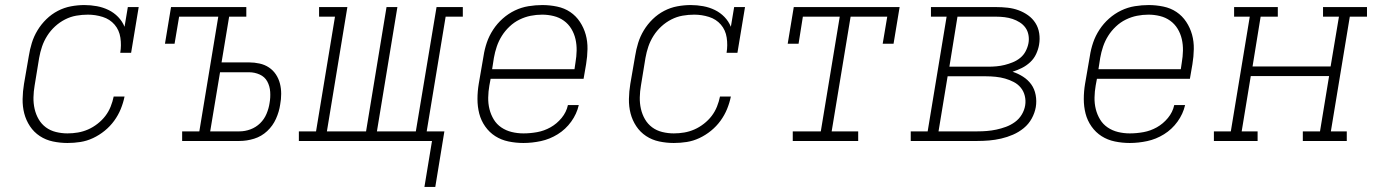

<svg xmlns="http://www.w3.org/2000/svg" viewBox="-20 -558 5440 760"><path d="M247 8Q218 8 189.5 2Q161 -4 137.5 -19.5Q114 -35 98.5 -58.5Q83 -82 76 -109Q69 -136 69.5 -166Q70 -196 75 -226L94 -336Q98 -362 106 -388Q114 -414 128.5 -438Q143 -462 163.5 -482Q184 -502 209 -515Q234 -528 261 -533Q288 -538 314 -538Q339 -538 363.5 -533.5Q388 -529 409.5 -518.5Q431 -508 447.5 -491Q464 -474 473 -452L486 -530H529L499 -349H456Q461 -379 456.5 -409Q452 -439 433.5 -460.5Q415 -482 386.5 -491Q358 -500 328 -500Q305 -500 282 -496Q259 -492 237.5 -481Q216 -470 198 -453.5Q180 -437 167 -416.5Q154 -396 146.5 -374Q139 -352 135 -329L117 -219Q113 -196 112.5 -172.5Q112 -149 117 -127Q122 -105 133 -86Q144 -67 161.5 -54Q179 -41 201.5 -35.5Q224 -30 247 -30Q268 -30 288.5 -33.5Q309 -37 328.5 -45.5Q348 -54 366 -68Q384 -82 397 -99Q410 -116 418 -136Q426 -156 430 -176H473Q468 -151 458 -126.5Q448 -102 432 -80Q416 -58 394.5 -40.5Q373 -23 348.5 -11.5Q324 0 298.5 4Q273 8 247 8Z M701 0V-38H769L844 -492H689L671 -385H633L657 -530H955V-492H887L857 -311H966Q987 -311 1007.5 -306.5Q1028 -302 1044.5 -291Q1061 -280 1072 -263.5Q1083 -247 1088 -227.5Q1093 -208 1093 -186.5Q1093 -165 1089 -144Q1085 -116 1072.5 -88Q1060 -60 1037.5 -39Q1015 -18 986 -9Q957 0 928 0ZM928 -38Q950 -38 971.5 -46Q993 -54 1009.5 -70Q1026 -86 1035 -107.5Q1044 -129 1047 -150Q1051 -172 1049.5 -194.5Q1048 -217 1038 -235.5Q1028 -254 1008 -263Q988 -272 966 -272H851L812 -38Z M1660 182 1690 0H1163V-38H1231L1306 -492H1243V-530H1355L1274 -38H1429L1510 -530H1553L1472 -38H1626L1708 -530H1812V-492H1744L1669 -38H1739L1703 182Z M2052 8Q2022 8 1993 2Q1964 -4 1940.5 -19Q1917 -34 1900.5 -57.5Q1884 -81 1877 -108.5Q1870 -136 1870 -166Q1870 -196 1875 -226L1894 -336Q1898 -363 1907 -389.5Q1916 -416 1932 -440.5Q1948 -465 1970 -484.5Q1992 -504 2018 -516.5Q2044 -529 2072 -533.5Q2100 -538 2127 -538Q2156 -538 2185 -532Q2214 -526 2237 -510.5Q2260 -495 2275.5 -471.5Q2291 -448 2298.5 -421Q2306 -394 2305.5 -364Q2305 -334 2300 -304L2290 -246H1922L1917 -219Q1913 -196 1912.5 -172Q1912 -148 1917.5 -126Q1923 -104 1934.5 -85Q1946 -66 1964.5 -53.5Q1983 -41 2005.5 -35.5Q2028 -30 2052 -30Q2079 -30 2106.5 -35Q2134 -40 2159 -54Q2184 -68 2203 -91Q2222 -114 2228 -142H2271Q2263 -107 2241 -76.5Q2219 -46 2187.5 -26.5Q2156 -7 2121 0.5Q2086 8 2052 8ZM2254 -284 2258 -311Q2262 -334 2262.5 -357.5Q2263 -381 2258 -403Q2253 -425 2241.5 -444Q2230 -463 2212 -476Q2194 -489 2171.5 -494.5Q2149 -500 2126 -500Q2103 -500 2080.5 -495.5Q2058 -491 2036.5 -480.5Q2015 -470 1997 -453Q1979 -436 1966.5 -416Q1954 -396 1946.5 -374Q1939 -352 1935 -329L1928 -284Z M2647 8Q2618 8 2589.5 2Q2561 -4 2537.5 -19.5Q2514 -35 2498.5 -58.5Q2483 -82 2476 -109Q2469 -136 2469.5 -166Q2470 -196 2475 -226L2494 -336Q2498 -362 2506 -388Q2514 -414 2528.5 -438Q2543 -462 2563.5 -482Q2584 -502 2609 -515Q2634 -528 2661 -533Q2688 -538 2714 -538Q2739 -538 2763.5 -533.5Q2788 -529 2809.5 -518.5Q2831 -508 2847.5 -491Q2864 -474 2873 -452L2886 -530H2929L2899 -349H2856Q2861 -379 2856.5 -409Q2852 -439 2833.5 -460.5Q2815 -482 2786.5 -491Q2758 -500 2728 -500Q2705 -500 2682 -496Q2659 -492 2637.5 -481Q2616 -470 2598 -453.5Q2580 -437 2567 -416.5Q2554 -396 2546.5 -374Q2539 -352 2535 -329L2517 -219Q2513 -196 2512.5 -172.5Q2512 -149 2517 -127Q2522 -105 2533 -86Q2544 -67 2561.5 -54Q2579 -41 2601.5 -35.5Q2624 -30 2647 -30Q2668 -30 2688.5 -33.5Q2709 -37 2728.5 -45.5Q2748 -54 2766 -68Q2784 -82 2797 -99Q2810 -116 2818 -136Q2826 -156 2830 -176H2873Q2868 -151 2858 -126.5Q2848 -102 2832 -80Q2816 -58 2794.5 -40.5Q2773 -23 2748.5 -11.5Q2724 0 2698.5 4Q2673 8 2647 8Z M3118 0V-38H3229L3304 -492H3158L3141 -385H3098L3122 -530H3541L3517 -385H3474L3492 -492H3347L3272 -38H3377V0Z M3585 0V-38H3652L3727 -492H3665V-530H3923Q3946 -530 3968.5 -527.5Q3991 -525 4011.5 -517.5Q4032 -510 4049.5 -497.5Q4067 -485 4078.5 -467Q4090 -449 4093.5 -426.5Q4097 -404 4093 -381Q4090 -363 4081.5 -344.5Q4073 -326 4058 -312Q4043 -298 4025 -289Q4007 -280 3988 -274Q4010 -267 4029.5 -254.5Q4049 -242 4062 -224Q4075 -206 4079.5 -182Q4084 -158 4080 -134Q4076 -111 4064 -89Q4052 -67 4032.5 -51Q4013 -35 3990 -25Q3967 -15 3943 -9.5Q3919 -4 3895.5 -2Q3872 0 3849 0ZM3738 -294H3892Q3908 -294 3924.5 -295.5Q3941 -297 3957 -301Q3973 -305 3989 -311.5Q4005 -318 4018.5 -329Q4032 -340 4040 -355.5Q4048 -371 4051 -387Q4054 -403 4051 -419.5Q4048 -436 4039 -448.5Q4030 -461 4016.5 -469.5Q4003 -478 3988 -483Q3973 -488 3956.5 -490Q3940 -492 3923 -492H3770ZM3695 -38H3849Q3868 -38 3886.5 -39.5Q3905 -41 3924 -45Q3943 -49 3962 -56Q3981 -63 3997.5 -75Q4014 -87 4024.5 -104.5Q4035 -122 4038 -141Q4041 -160 4036.5 -178.5Q4032 -197 4020.5 -211Q4009 -225 3992.5 -233.5Q3976 -242 3958.5 -247Q3941 -252 3921.5 -254Q3902 -256 3883 -256H3731Z M4452 8Q4422 8 4393 2Q4364 -4 4340.5 -19Q4317 -34 4300.5 -57.5Q4284 -81 4277 -108.5Q4270 -136 4270 -166Q4270 -196 4275 -226L4294 -336Q4298 -363 4307 -389.5Q4316 -416 4332 -440.5Q4348 -465 4370 -484.5Q4392 -504 4418 -516.5Q4444 -529 4472 -533.5Q4500 -538 4527 -538Q4556 -538 4585 -532Q4614 -526 4637 -510.5Q4660 -495 4675.5 -471.5Q4691 -448 4698.5 -421Q4706 -394 4705.5 -364Q4705 -334 4700 -304L4690 -246H4322L4317 -219Q4313 -196 4312.5 -172Q4312 -148 4317.5 -126Q4323 -104 4334.5 -85Q4346 -66 4364.5 -53.5Q4383 -41 4405.5 -35.5Q4428 -30 4452 -30Q4479 -30 4506.5 -35Q4534 -40 4559 -54Q4584 -68 4603 -91Q4622 -114 4628 -142H4671Q4663 -107 4641 -76.5Q4619 -46 4587.5 -26.5Q4556 -7 4521 0.5Q4486 8 4452 8ZM4654 -284 4658 -311Q4662 -334 4662.5 -357.5Q4663 -381 4658 -403Q4653 -425 4641.5 -444Q4630 -463 4612 -476Q4594 -489 4571.5 -494.5Q4549 -500 4526 -500Q4503 -500 4480.5 -495.5Q4458 -491 4436.5 -480.5Q4415 -470 4397 -453Q4379 -436 4366.5 -416Q4354 -396 4346.5 -374Q4339 -352 4335 -329L4328 -284Z M4785 0V-38H4852L4927 -492H4865V-530H5038V-492H4970L4938 -295H5247L5280 -492H5217V-530H5391V-492H5323L5248 -38H5311V0H5137V-38H5205L5241 -257H4931L4895 -38H4958V0Z"/></svg>

Font: Iosevka Slab XLtExObl
Style: Regular
Weight: 200
Width: 7
Italic angle: -9°
Monospace: yes
Designer: Belleve Invis
Foundry: Belleve Invis
Version: Version 11.1.1; ttfautohint (v1.8.3)